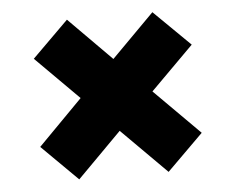

<svg xmlns="http://www.w3.org/2000/svg" viewBox="-42 -648 721 591"><g transform="rotate(-5 318.5 -353.0)"><path d="M69 -217 206 -356 73 -489 185 -600 317 -467 449 -600 561 -490 428 -357 568 -217 456 -106 317 -245 180 -107Z"/></g></svg>

Font: Poppins
Style: Bold
Weight: 700
Designer: Ninad Kale (Devanagari), Jonny Pinhorn (Latin)
Version: Version 5.002